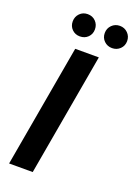

<svg xmlns="http://www.w3.org/2000/svg" viewBox="-167 -964 731 1031"><g transform="rotate(20 198.0 -449.0)"><path d="M25 0 148 -700H283L160 0ZM148 -771Q121 -771 103 -789Q85 -807 85 -834Q85 -861 103 -879.5Q121 -898 148 -898Q176 -898 194 -879.5Q212 -861 212 -834Q212 -807 194 -789Q176 -771 148 -771ZM332 -771Q305 -771 286.5 -789Q268 -807 268 -834Q268 -861 286.5 -879.5Q305 -898 332 -898Q359 -898 377.5 -879.5Q396 -861 396 -834Q396 -807 377.5 -789Q359 -771 332 -771Z"/></g></svg>

Font: DM Sans
Style: Bold Italic
Weight: 700
Italic angle: -10°
Designer: Colophon Foundry, Jonny Pinhorn
Foundry: Colophon Foundry
Version: Version 4.004;gftools[0.9.30]